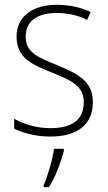

<svg xmlns="http://www.w3.org/2000/svg" viewBox="-20 -559 449 800"><path d="M367 -133C367 -227 296 -254 215 -289C137 -321 87 -340 87 -407C87 -471 136 -505 216 -505C262 -505 310 -494 343 -476L358 -509C320 -527 272 -539 217 -539C112 -539 49 -487 49 -407C49 -317 113 -290 198 -256C277 -224 329 -201 329 -133C329 -65 287 -25 190 -25C135 -25 82 -40 39 -64V-23C73 -6 126 10 190 10C307 10 367 -44 367 -133ZM246 69V61H205C200 103 177 180 162 213V221H184C212 176 234 117 246 69Z"/></svg>

Font: Noto Sans Lao UI SemCond ExtLt
Style: Regular
Weight: 200
Width: 4
Designer: Monotype Design Team
Foundry: Monotype Imaging Inc.
Version: Version 2.000